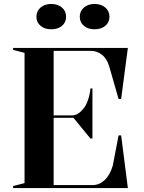

<svg xmlns="http://www.w3.org/2000/svg" viewBox="-20 -950 727 970"><path d="M46 0V-10L104 -25V-683L46 -698V-708H626L592 -450H579L532 -614Q520 -654 495 -673.5Q470 -693 440 -693H251V-367H343Q359 -367 372.5 -375Q386 -383 397 -396Q414 -414 424 -443Q434 -472 437 -503H447V-250H437L351 -355H251V-15H448Q482 -15 509 -40.5Q536 -66 550 -114L579 -266H592L626 0ZM458 -930Q491 -930 512 -912Q533 -894 533 -865Q533 -837 512 -819.5Q491 -802 458 -802Q425 -802 404 -819.5Q383 -837 383 -865Q383 -894 404 -912Q425 -930 458 -930ZM239 -930Q272 -930 293 -912Q314 -894 314 -865Q314 -837 293 -819.5Q272 -802 239 -802Q206 -802 185 -819.5Q164 -837 164 -865Q164 -894 185 -912Q206 -930 239 -930Z"/></svg>

Font: Kalnia Thin Medium
Style: Regular
Weight: 500
Version: Version 1.105